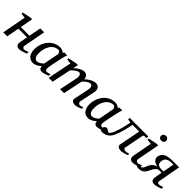

<svg xmlns="http://www.w3.org/2000/svg" viewBox="267 -1941 3196 3196"><g transform="rotate(45 1865.5 -342.5)"><path d="M553.2 -28.8Q547.4 -26.4 531.2 -19.5Q515.1 -12.7 494.1 -5.6Q473.1 1.5 449.7 6.8Q426.3 12.2 405.8 12.2Q380.4 12.2 365.2 3.4Q350.1 -5.4 342.8 -19.5Q335.4 -33.7 334.7 -51.3Q334 -68.8 336.9 -85.9L362.8 -221.2H159.2L117.2 0H23.9L104 -424.8L19 -434.1V-462.9L169.9 -494.1H210L168 -269H372.1L413.1 -481.9H504.9L432.1 -94.2Q429.7 -84 431.6 -74.7Q433.6 -65.4 439 -58.3Q444.3 -51.3 452.6 -47.1Q460.9 -43 471.2 -43Q480 -43 491.9 -46.1Q503.9 -49.3 515.9 -53.5Q527.8 -57.6 538.1 -61.5Q548.3 -65.4 553.2 -66.9Z M926.3 -392.1Q926.8 -394.5 922.6 -403.3Q918.5 -412.1 912.6 -421.6Q906.7 -431.2 900.1 -438.5Q893.6 -445.8 889.2 -445.8Q851.1 -445.8 821 -433.3Q791 -420.9 768.6 -399.7Q746.1 -378.4 730.2 -350.6Q714.4 -322.8 704.6 -292.5Q694.8 -262.2 690.4 -231.4Q686 -200.7 686 -172.9Q686 -151.9 689.5 -130.9Q692.9 -109.9 701.4 -92.8Q710 -75.7 724.9 -64.9Q739.7 -54.2 763.2 -54.2Q780.8 -54.2 798.3 -62Q815.9 -69.8 831.1 -80.1Q846.2 -90.3 857.4 -100.6Q868.7 -110.8 874 -116.2ZM1073.2 -26.9Q1067.4 -24.4 1051.8 -17.8Q1036.1 -11.2 1016.8 -4.6Q997.6 2 977.8 7.1Q958 12.2 943.4 12.2Q925.3 12.2 912.8 7.8Q900.4 3.4 892.3 -5.4Q884.3 -14.2 879.9 -26.9Q875.5 -39.6 874 -56.2Q862.8 -45.4 847.7 -33.4Q832.5 -21.5 814.2 -11.2Q795.9 -1 775.1 5.6Q754.4 12.2 731.9 12.2Q702.6 12.2 680.4 3.9Q658.2 -4.4 642.1 -18.3Q626 -32.2 615.5 -50.5Q605 -68.8 598.6 -88.6Q592.3 -108.4 589.8 -128.7Q587.4 -148.9 587.4 -167Q587.4 -205.6 595.7 -244.9Q604 -284.2 620.4 -320.6Q636.7 -356.9 661.1 -388.7Q685.5 -420.4 717.5 -443.8Q749.5 -467.3 788.8 -480.7Q828.1 -494.1 875 -494.1Q888.7 -494.1 902.1 -491Q915.5 -487.8 927.2 -482.7Q939 -477.5 948.7 -471.2Q958.5 -464.8 965.3 -458L980 -481.9H1048.3Q1045.9 -476.1 1043 -468Q1040 -460 1037.1 -451.7Q1034.2 -443.4 1032 -436Q1029.8 -428.7 1029.3 -424.8Q1025.9 -411.6 1019.5 -385Q1013.2 -358.4 1006.1 -325.2Q999 -292 991.5 -255.6Q983.9 -219.2 978 -186.8Q972.2 -154.3 968.3 -129.2Q964.4 -104 964.4 -92.8Q964.4 -66.4 975.6 -56.6Q986.8 -46.9 1007.3 -46.9Q1012.2 -46.9 1021.7 -49.1Q1031.2 -51.3 1041.5 -54.2Q1051.8 -57.1 1060.5 -59.6Q1069.3 -62 1073.2 -63Z M1849.1 -25.9Q1836.4 -20.5 1820.6 -13.9Q1804.7 -7.3 1787.8 -1.5Q1771 4.4 1754.4 8.3Q1737.8 12.2 1723.1 12.2Q1702.6 12.2 1686.3 7.6Q1669.9 2.9 1658.9 -5.9Q1647.9 -14.6 1643.3 -27.8Q1638.7 -41 1642.1 -58.1L1697.3 -325.2Q1702.1 -350.1 1700.7 -368.7Q1699.2 -387.2 1693.1 -399.4Q1687 -411.6 1678 -417.7Q1668.9 -423.8 1659.2 -423.8Q1636.2 -423.8 1614.5 -413.6Q1592.8 -403.3 1574.7 -389.4Q1556.6 -375.5 1543.5 -361.1Q1530.3 -346.7 1525.4 -337.9L1455.1 0H1362.3L1429.2 -326.2Q1432.6 -342.3 1432.4 -359.6Q1432.1 -377 1427.5 -391.1Q1422.9 -405.3 1413.1 -414.6Q1403.3 -423.8 1387.2 -423.8Q1369.6 -423.8 1349.9 -413.6Q1330.1 -403.3 1311.8 -389.2Q1293.5 -375 1278.6 -360.1Q1263.7 -345.2 1256.3 -335.9L1186 0H1094.2L1180.2 -424.8L1097.2 -434.1V-462.9L1247.1 -494.1H1288.1L1269 -401.9Q1287.6 -419.4 1308.6 -436.3Q1329.6 -453.1 1352.1 -465.8Q1374.5 -478.5 1397.5 -486.3Q1420.4 -494.1 1442.4 -494.1Q1467.3 -494.1 1483.6 -484.9Q1500 -475.6 1510 -461.7Q1520 -447.8 1524.7 -431.6Q1529.3 -415.5 1531.2 -401.9Q1549.3 -419.9 1571.3 -436.5Q1593.3 -453.1 1617.2 -466.1Q1641.1 -479 1665.8 -486.6Q1690.4 -494.1 1713.4 -494.1Q1738.3 -494.1 1757.1 -485.1Q1775.9 -476.1 1787.4 -459.5Q1798.8 -442.9 1802 -419.4Q1805.2 -396 1799.3 -367.2L1743.2 -97.2Q1740.7 -85 1743.7 -75Q1746.6 -64.9 1752.7 -57.6Q1758.8 -50.3 1767.6 -46.1Q1776.4 -42 1786.1 -42Q1798.3 -42 1814.5 -47.9Q1830.6 -53.7 1849.1 -60.1Z M2223.1 -392.1Q2223.6 -394.5 2219.5 -403.3Q2215.3 -412.1 2209.5 -421.6Q2203.6 -431.2 2197 -438.5Q2190.4 -445.8 2186 -445.8Q2147.9 -445.8 2117.9 -433.3Q2087.9 -420.9 2065.4 -399.7Q2043 -378.4 2027.1 -350.6Q2011.2 -322.8 2001.5 -292.5Q1991.7 -262.2 1987.3 -231.4Q1982.9 -200.7 1982.9 -172.9Q1982.9 -151.9 1986.3 -130.9Q1989.7 -109.9 1998.3 -92.8Q2006.8 -75.7 2021.7 -64.9Q2036.6 -54.2 2060.1 -54.2Q2077.6 -54.2 2095.2 -62Q2112.8 -69.8 2127.9 -80.1Q2143.1 -90.3 2154.3 -100.6Q2165.5 -110.8 2170.9 -116.2ZM2370.1 -26.9Q2364.3 -24.4 2348.6 -17.8Q2333 -11.2 2313.7 -4.6Q2294.4 2 2274.7 7.1Q2254.9 12.2 2240.2 12.2Q2222.2 12.2 2209.7 7.8Q2197.3 3.4 2189.2 -5.4Q2181.2 -14.2 2176.8 -26.9Q2172.4 -39.6 2170.9 -56.2Q2159.7 -45.4 2144.5 -33.4Q2129.4 -21.5 2111.1 -11.2Q2092.8 -1 2072 5.6Q2051.3 12.2 2028.8 12.2Q1999.5 12.2 1977.3 3.9Q1955.1 -4.4 1939 -18.3Q1922.9 -32.2 1912.4 -50.5Q1901.9 -68.8 1895.5 -88.6Q1889.2 -108.4 1886.7 -128.7Q1884.3 -148.9 1884.3 -167Q1884.3 -205.6 1892.6 -244.9Q1900.9 -284.2 1917.2 -320.6Q1933.6 -356.9 1958 -388.7Q1982.4 -420.4 2014.4 -443.8Q2046.4 -467.3 2085.7 -480.7Q2125 -494.1 2171.9 -494.1Q2185.5 -494.1 2199 -491Q2212.4 -487.8 2224.1 -482.7Q2235.8 -477.5 2245.6 -471.2Q2255.4 -464.8 2262.2 -458L2276.9 -481.9H2345.2Q2342.8 -476.1 2339.8 -468Q2336.9 -460 2334 -451.7Q2331.1 -443.4 2328.9 -436Q2326.7 -428.7 2326.2 -424.8Q2322.8 -411.6 2316.4 -385Q2310.1 -358.4 2303 -325.2Q2295.9 -292 2288.3 -255.6Q2280.8 -219.2 2274.9 -186.8Q2269 -154.3 2265.1 -129.2Q2261.2 -104 2261.2 -92.8Q2261.2 -66.4 2272.5 -56.6Q2283.7 -46.9 2304.2 -46.9Q2309.1 -46.9 2318.6 -49.1Q2328.1 -51.3 2338.4 -54.2Q2348.6 -57.1 2357.4 -59.6Q2366.2 -62 2370.1 -63Z M2902.8 -439.9Q2894 -439 2888.9 -434.3Q2883.8 -429.7 2882.8 -424.8L2814.9 -81.1Q2813 -70.8 2816.4 -62.7Q2819.8 -54.7 2826.9 -49.6Q2834 -44.4 2843.5 -41.7Q2853 -39.1 2863.3 -39.1Q2874.5 -39.1 2887.5 -41.3Q2900.4 -43.5 2911.6 -46.4Q2924.3 -49.8 2937 -54.2V-22.9Q2913.1 -13.2 2889.2 -5.4Q2868.7 1.5 2844.5 6.8Q2820.3 12.2 2799.8 12.2Q2785.6 12.2 2769.8 8.3Q2753.9 4.4 2741.5 -3.9Q2729 -12.2 2721.9 -24.9Q2714.8 -37.6 2718.3 -55.2L2792 -433.1H2635.3Q2606.4 -289.6 2575.2 -196Q2543.9 -102.5 2513.2 -63Q2494.1 -38.1 2472.7 -23.2Q2451.2 -8.3 2430.4 -0.5Q2409.7 7.3 2390.9 9.8Q2372.1 12.2 2357.9 12.2Q2337.4 12.2 2325.7 1.5Q2314 -9.3 2314 -38.1Q2314 -48.8 2318.6 -59.1Q2323.2 -69.3 2331.8 -77.4Q2340.3 -85.4 2351.6 -90.3Q2362.8 -95.2 2376 -95.2L2442.9 -59.1Q2448.2 -59.1 2453.9 -63.2Q2459.5 -67.4 2464.6 -73.5Q2469.7 -79.6 2474.4 -86.9Q2479 -94.2 2482.9 -100.1Q2495.1 -117.7 2508.3 -152.6Q2521.5 -187.5 2534.7 -231.7Q2547.9 -275.9 2559.8 -326.2Q2571.8 -376.5 2581.1 -424.8Q2582.5 -429.7 2579.3 -434.3Q2576.2 -439 2567.9 -439.9L2520 -442.9V-481.9H2956.1V-442.9Z M3224.1 -28.8Q3218.3 -26.4 3202.6 -19.5Q3187 -12.7 3166 -5.6Q3145 1.5 3121.8 6.8Q3098.6 12.2 3078.1 12.2Q3052.2 12.2 3037.1 3.4Q3022 -5.4 3014.6 -19.5Q3007.3 -33.7 3006.3 -51.3Q3005.4 -68.8 3008.8 -85.9L3072.8 -424.8L2986.8 -434.1V-462.9L3137.7 -494.1H3178.7L3103 -94.2Q3101.1 -84 3103.3 -74.7Q3105.5 -65.4 3110.6 -58.3Q3115.7 -51.3 3123.8 -47.1Q3131.8 -43 3142.1 -43Q3150.9 -43 3162.8 -46.1Q3174.8 -49.3 3186.8 -53.5Q3198.7 -57.6 3209 -61.5Q3219.2 -65.4 3224.1 -66.9ZM3219.7 -641.1Q3219.7 -629.9 3215.6 -619.9Q3211.4 -609.9 3203.9 -602.1Q3196.3 -594.2 3185.1 -589.6Q3173.8 -585 3159.2 -585Q3128.4 -585 3112.8 -601.3Q3097.2 -617.7 3097.2 -641.1Q3097.2 -650.9 3101.3 -660.6Q3105.5 -670.4 3113.5 -678.5Q3121.6 -686.5 3133.3 -691.7Q3145 -696.8 3160.2 -696.8Q3174.3 -696.8 3185.3 -691.9Q3196.3 -687 3204.1 -679.2Q3211.9 -671.4 3215.8 -661.4Q3219.7 -651.4 3219.7 -641.1Z M3729 -24.9Q3705.1 -14.6 3680.7 -6.3Q3659.7 0.5 3634.5 6.3Q3609.4 12.2 3586.9 12.2Q3564.9 12.2 3551 6.6Q3537.1 1 3529.3 -8.5Q3521.5 -18.1 3518.8 -30.5Q3516.1 -43 3516.1 -57.1Q3516.1 -62.5 3517.6 -75Q3519 -87.4 3521.5 -103.3Q3523.9 -119.1 3526.9 -136.7Q3529.8 -154.3 3532.5 -169.7Q3535.2 -185.1 3537.1 -196.5Q3539.1 -208 3540 -211.9H3505.9Q3485.8 -211.9 3472.9 -209.7Q3460 -207.5 3450.9 -203.1Q3441.9 -198.7 3434.8 -192.4Q3427.7 -186 3419.9 -178.2Q3402.8 -159.7 3392.3 -139.2Q3381.8 -118.7 3371.6 -97.7Q3361.3 -76.7 3348.6 -55.9Q3335.9 -35.2 3314 -16.1Q3303.7 -6.8 3288.8 -1.2Q3273.9 4.4 3259 7.3Q3244.1 10.3 3232.2 11.2Q3220.2 12.2 3215.8 12.2Q3206.1 12.2 3196.8 10.5Q3187.5 8.8 3180.7 6.3Q3172.4 3.9 3165 0L3170.9 -29.8Q3185.5 -28.3 3199.7 -28.8Q3211.9 -29.3 3224.6 -31.7Q3237.3 -34.2 3246.1 -41Q3256.3 -49.8 3263.4 -59.6Q3270.5 -69.3 3275.6 -79.3Q3280.8 -89.4 3284.4 -99.4Q3288.1 -109.4 3292 -118.2Q3296.4 -128.4 3301.5 -138.7Q3306.6 -148.9 3313 -159.2Q3319.3 -169.4 3327.6 -179.9Q3335.9 -190.4 3347.2 -201.2Q3356.9 -209.5 3376.2 -218.5Q3395.5 -227.5 3416 -231.9Q3390.6 -238.3 3367.7 -248.8Q3344.7 -259.3 3328.4 -274.4Q3312 -289.6 3304.2 -309.6Q3296.4 -329.6 3301.3 -355Q3307.6 -389.2 3325.2 -413.3Q3342.8 -437.5 3371.6 -452.9Q3400.4 -468.3 3440.9 -475.1Q3481.4 -481.9 3534.2 -481.9H3683.1L3609.9 -80.1Q3607.9 -68.8 3611.3 -61.5Q3614.7 -54.2 3620.8 -49.8Q3627 -45.4 3634.8 -43.7Q3642.6 -42 3649.9 -42Q3659.2 -42 3670.9 -44.4Q3682.6 -46.9 3693.8 -50Q3705.1 -53.2 3714.6 -56.6Q3724.1 -60.1 3729 -62ZM3551.3 -445.8Q3514.6 -445.8 3488.5 -440.2Q3462.4 -434.6 3444.6 -423.3Q3426.8 -412.1 3416.5 -395Q3406.2 -377.9 3401.9 -355Q3396.5 -326.2 3400.4 -305.7Q3404.3 -285.2 3417.5 -272.5Q3430.7 -259.8 3453.4 -253.9Q3476.1 -248 3509.3 -248H3520Q3526.4 -248 3532.2 -248.5Q3539.1 -248.5 3546.9 -249L3584 -445.8Z"/></g></svg>

Font: Charis SIL Cyr
Style: Italic
Weight: 400
Italic angle: -11°
Foundry: SIL International
Version: Version 5.000